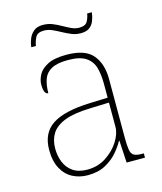

<svg xmlns="http://www.w3.org/2000/svg" viewBox="-108 -779 732 869"><g transform="rotate(-15 258.5 -345.0)"><path d="M197 10Q158 10 126 -6.5Q94 -23 75 -58Q56 -93 56 -146Q56 -225 112.5 -262Q169 -299 290 -303L373 -306V-371Q373 -414 364 -446.5Q355 -479 327 -498Q299 -517 242 -517Q193 -517 166 -502.5Q139 -488 129 -460.5Q119 -433 119 -395Q109 -395 103.5 -406Q98 -417 98 -441Q98 -462 110 -485.5Q122 -509 153.5 -525.5Q185 -542 242 -542Q330 -542 365.5 -499.5Q401 -457 401 -386V-110Q401 -73 404.5 -53.5Q408 -34 420 -27Q432 -20 459 -20H466V0H380L374 -104H372Q361 -83 338.5 -56Q316 -29 281 -9.5Q246 10 197 10ZM201 -15Q250 -15 288.5 -40Q327 -65 350 -101Q373 -137 373 -170V-283L287 -280Q209 -278 165 -261Q121 -244 102.5 -214.5Q84 -185 84 -145Q84 -111 95.5 -81.5Q107 -52 133 -33.5Q159 -15 201 -15ZM332 -619Q309 -619 288.5 -627.5Q268 -636 249 -646.5Q230 -657 211 -665.5Q192 -674 172 -674Q142 -674 132.5 -655Q123 -636 120 -616H98Q100 -634 107.5 -653.5Q115 -673 131 -686.5Q147 -700 174 -700Q199 -700 219.5 -691.5Q240 -683 258.5 -672.5Q277 -662 295 -653.5Q313 -645 332 -645Q360 -645 369.5 -661.5Q379 -678 382 -698H404Q402 -679 395 -660.5Q388 -642 373.5 -630.5Q359 -619 332 -619Z"/></g></svg>

Font: Noto Serif Khmer Thin
Style: Regular
Weight: 250
Version: Version 2.003